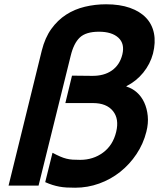

<svg xmlns="http://www.w3.org/2000/svg" viewBox="-20 -865 765 896"><path d="M663 -250Q649 -194 617 -146Q585 -98 541 -63Q497 -28 443 -8.5Q389 11 331 11Q309 11 291 10Q273 9 257 6Q241 3 225 -2Q209 -7 191 -15L225 -152Q246 -141 261 -134.5Q276 -128 290 -124.5Q304 -121 319 -120Q334 -119 354 -119Q415 -119 461 -153Q507 -187 522 -249Q537 -310 507 -347Q477 -384 414 -384H285L316 -512L408 -511Q465 -510 502 -536Q539 -562 551 -611Q563 -661 532.5 -689Q502 -717 442 -717Q381 -717 352.5 -690Q324 -663 310 -605L160 1H20L175 -629Q190 -689 219.5 -730Q249 -771 288.5 -796.5Q328 -822 376 -833.5Q424 -845 475 -845Q539 -845 586 -828.5Q633 -812 661.5 -782Q690 -752 698.5 -709.5Q707 -667 694 -615Q681 -566 648.5 -526Q616 -486 570 -463V-461Q597 -453 618.5 -434Q640 -415 653 -387Q666 -359 669.5 -324Q673 -289 663 -250Z"/></svg>

Font: TypoPRO Sinkin Sans
Style: 600 SemiBold Italic
Weight: 600
Italic angle: -112°
Designer: Keith Bates
Foundry: K-Type
Version: Sinkin Sans (version 1.0)  by Keith Bates   •   © 2014   www